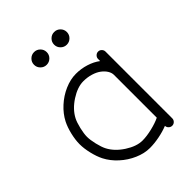

<svg xmlns="http://www.w3.org/2000/svg" viewBox="-220 -878 986 986"><g transform="rotate(-45 273.0 -384.5)"><path d="M280.8 -538.6Q318.4 -538.6 353.6 -527.6Q388.9 -516.6 415.3 -496.6V-511.5Q415.3 -522.5 423.3 -530.5Q431.4 -538.6 442.4 -538.6Q453.4 -538.6 461.3 -530.5Q469.2 -522.5 469.2 -511.5V-71.8V-68.6V-26.9Q469.2 -15.9 461.3 -7.9Q453.4 0 442.4 0Q431.6 0 423.6 -7.7Q415.5 -15.4 415.3 -26.1Q384.3 -13.9 348.5 -7Q312.7 0 280.8 0Q241 0 199.3 -18.1Q157.7 -36.1 123.7 -67.1Q89.6 -98.1 70.3 -135.7Q56.4 -163.1 47.5 -200.6Q38.6 -238 38.6 -269.3Q38.6 -300.5 47.5 -337.9Q56.4 -375.2 70.3 -402.6Q89.6 -440.2 123.7 -471.3Q157.7 -502.4 199.3 -520.5Q241 -538.6 280.8 -538.6ZM280.8 -54Q311.8 -54 350.7 -63.4Q389.6 -72.8 415.3 -85.4V-396.2Q415.3 -411.9 405.6 -427.5Q396 -443.1 379 -455.9Q362.1 -468.8 336.2 -476.7Q310.3 -484.6 280.8 -484.6Q238.3 -484.6 189.3 -452.9Q140.4 -421.1 118.2 -378.2Q108.2 -358.9 100.2 -325.3Q92.3 -291.7 92.3 -269.3Q92.3 -246.8 100.2 -213.3Q108.2 -179.7 118.2 -160.4Q140.4 -117.4 189.3 -85.7Q238.3 -54 280.8 -54ZM175.2 -690.6Q161.6 -704.1 161.6 -723.1Q161.6 -742.2 175.2 -755.7Q188.7 -769.3 207.8 -769.3Q226.8 -769.3 240.4 -755.7Q253.9 -742.2 253.9 -723.1Q253.9 -704.1 240.4 -690.6Q226.8 -677 207.8 -677Q188.7 -677 175.2 -690.6ZM321.2 -690.6Q307.6 -704.1 307.6 -723.1Q307.6 -742.2 321.2 -755.7Q334.7 -769.3 353.8 -769.3Q372.8 -769.3 386.4 -755.7Q399.9 -742.2 399.9 -723.1Q399.9 -704.1 386.4 -690.6Q372.8 -677 353.8 -677Q334.7 -677 321.2 -690.6Z"/></g></svg>

Font: Tecnico
Style: Fino
Weight: 400
Version: Version 1.3